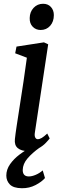

<svg xmlns="http://www.w3.org/2000/svg" viewBox="-20 -791 348 1018"><path d="M127 10Q93.5 10 74.5 -5.5Q55.5 -21 59 -53.5Q61.5 -78.5 68.8 -126.2Q76 -174 85.5 -234.5Q95 -295 104.8 -360Q114.5 -425 122.5 -485L60.5 -508.5L67.5 -544L213 -566.5L235.5 -556L165 -89Q162 -71 166.8 -62Q171.5 -53 180 -53Q190 -53 201.5 -59.8Q213 -66.5 230.5 -83L243.5 -57Q238.5 -50 223.2 -33.8Q208 -17.5 183.5 -3.8Q159 10 127 10ZM195.5 -632Q170 -632 153.2 -649.5Q136.5 -667 137.5 -695.5Q138 -728 158.2 -749.5Q178.5 -771 208.5 -771Q234.5 -771 250 -754Q265.5 -737 265.5 -711Q265.5 -676 245.8 -654Q226 -632 195.5 -632ZM96 207Q51 206.5 32.2 187Q13.5 167.5 13.5 140Q13.5 108 33.2 79.8Q53 51.5 83.5 28.5Q114 5.5 146.5 -11L170 -24.5L188.5 -7Q152 19 126.5 48.2Q101 77.5 100.5 110.5Q100.5 144.5 133 144.5Q149 144.5 169.2 136Q189.5 127.5 206.5 112.5L218.5 153Q202 172.5 168.8 190Q135.5 207.5 96 207Z"/></svg>

Font: Merriweather
Style: Italic
Weight: 400
Italic angle: -7.8°
Designer: Eben Sorkin
Foundry: Eben Sorkin
Version: Version 2.100